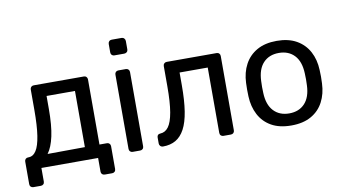

<svg xmlns="http://www.w3.org/2000/svg" viewBox="-80 -907 2156 1207"><g transform="rotate(-10 998.0 -303.5)"><path d="M43.9 110Q33.7 110 27.3 103.6Q20.9 97.3 20.9 87.1V-57Q20.9 -67.2 27.3 -73.6Q33.7 -79.9 43.9 -79.9H48.9Q76.2 -80.7 95.2 -110.2Q114.3 -139.6 124.1 -203.1Q133.9 -266.6 133.9 -368.6V-497.1Q133.9 -507.3 140.3 -513.6Q146.6 -520 156.8 -520H476.3Q486.5 -520 492.9 -513.6Q499.2 -507.3 499.2 -497.1V-81.6H546.4Q556.6 -81.6 562.9 -75.2Q569.3 -68.8 569.3 -58.6V87.1Q569.3 97.3 562.9 103.6Q556.6 110 546.4 110H499Q488.8 110 482.4 103.6Q476.1 97.3 476.1 87.1V0H114.2V87.1Q114.2 97.3 107.8 103.6Q101.4 110 91.2 110ZM167.7 -79.9 406 -81.6V-440.1H224.7V-358.3Q224.7 -251.9 210 -184.3Q195.4 -116.7 167.7 -79.9Z M697.2 0Q687 0 680.6 -6.4Q674.3 -12.7 674.3 -22.9V-497.1Q674.3 -507.3 680.6 -513.6Q687 -520 697.2 -520H744.6Q754.7 -520 761.1 -513.6Q767.5 -507.3 767.5 -497.1V-22.9Q767.5 -12.7 761.1 -6.4Q754.7 0 744.6 0ZM689.2 -617.3Q679 -617.3 672.6 -623.6Q666.3 -630 666.3 -640.2V-693.7Q666.3 -703.9 672.6 -710.7Q679 -717.5 689.2 -717.5H751.7Q761.9 -717.5 768.7 -710.7Q775.5 -703.9 775.5 -693.7V-640.2Q775.5 -630 768.7 -623.6Q761.9 -617.3 751.7 -617.3Z M890.7 0Q880.6 0 873.8 -6.8Q867 -13.6 867 -23.7V-61.3Q867 -82.5 888.3 -83.4Q919.4 -84.4 940.3 -112.5Q961.3 -140.6 972.2 -203.4Q983 -266.1 983 -368.6V-497.1Q983 -507.3 989.4 -513.6Q995.8 -520 1005.9 -520H1323.8Q1334 -520 1340.4 -513.6Q1346.7 -507.3 1346.7 -497.1V-22.9Q1346.7 -12.7 1340.4 -6.4Q1334 0 1323.8 0H1276.4Q1266.3 0 1259.9 -6.4Q1253.5 -12.7 1253.5 -22.9V-440.1H1073.8V-358.3Q1073.8 -261.8 1063 -193.3Q1052.2 -124.8 1029.4 -82.2Q1006.6 -39.6 972.2 -19.8Q937.7 0 890.7 0Z M1708.9 10Q1633.1 10 1581.9 -19.1Q1530.7 -48.1 1503.7 -99.8Q1476.7 -151.4 1474.1 -217.1Q1473.1 -233.6 1473.1 -260.1Q1473.1 -286.6 1474.1 -302.9Q1476.7 -369.6 1504.2 -420.7Q1531.6 -471.9 1582.8 -500.9Q1634.1 -530 1708.9 -530Q1783.7 -530 1834.9 -500.9Q1886.1 -471.9 1913.6 -420.7Q1941.1 -369.6 1943.6 -302.9Q1944.8 -286.6 1944.8 -260.1Q1944.8 -233.6 1943.6 -217.1Q1941.1 -151.4 1914.1 -99.8Q1887.1 -48.1 1835.8 -19.1Q1784.6 10 1708.9 10ZM1708.9 -67.1Q1771.2 -67.1 1808.3 -106.8Q1845.3 -146.4 1848.1 -222.1Q1849.1 -237.1 1849.1 -260Q1849.1 -282.9 1848.1 -297.9Q1845.3 -374 1808.3 -413.4Q1771.2 -452.9 1708.9 -452.9Q1646.7 -452.9 1609.6 -413.4Q1572.4 -374 1569.6 -297.9Q1568.6 -282.9 1568.6 -260Q1568.6 -237.1 1569.6 -222.1Q1572.4 -146.4 1609.6 -106.8Q1646.7 -67.1 1708.9 -67.1Z"/></g></svg>

Font: Rubik Light
Style: Regular
Weight: 300
Designer: Hubert and Fischer
Foundry: Hubert and Fischer
Version: Version 2.300;gftools[0.9.30]